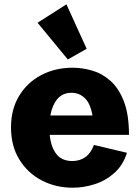

<svg xmlns="http://www.w3.org/2000/svg" viewBox="-20 -853 646 886"><path d="M315.4 13.2Q237.3 13.2 172.6 -20.5Q107.9 -54.2 69.3 -116.7Q30.8 -179.2 30.8 -264.6Q30.8 -349.1 68.4 -410.9Q106 -472.7 170.4 -506.6Q234.9 -540.5 315.4 -540.5Q359.4 -540.5 405.3 -527.3Q451.2 -514.2 489.5 -480.2Q527.8 -446.3 551.5 -385.7Q575.2 -325.2 575.2 -230.5H209.5Q214.8 -174.8 240 -142.3Q265.1 -109.9 314 -109.9Q348.1 -109.9 373.5 -127.7Q398.9 -145.5 413.6 -184.1L565.9 -147.9Q547.4 -89.8 507.3 -54.4Q467.3 -19 416.7 -2.9Q366.2 13.2 315.4 13.2ZM310.5 -424.8Q268.6 -424.8 244.6 -396Q220.7 -367.2 212.4 -320.3H406.7Q397 -376 371.3 -400.4Q345.7 -424.8 310.5 -424.8ZM293 -578.6 153.3 -748 286.6 -833 379.9 -627.9Z"/></svg>

Font: Schibsted Grotesk ExtraBold
Style: Regular
Weight: 800
Designer: Bakken & Baeck AS, Henrik Kongsvoll
Foundry: Schibsted ASA
Version: Version 1.100; ttfautohint (v1.8.4.7-5d5b);gftools[0.9.25]